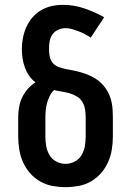

<svg xmlns="http://www.w3.org/2000/svg" viewBox="-20 -763 540 791"><path d="M250 8Q223 8 196 3Q169 -2 145.5 -15.5Q122 -29 104 -49.5Q86 -70 75 -94.5Q64 -119 59.5 -146Q55 -173 55 -200V-279Q55 -300 58.5 -321Q62 -342 71 -361Q80 -380 94 -396Q108 -412 126 -424Q111 -435 100 -451Q89 -467 82.5 -485Q76 -503 73 -522Q70 -541 70 -560Q70 -583 74.5 -606.5Q79 -630 88.5 -651.5Q98 -673 113.5 -691Q129 -709 149.5 -721Q170 -733 193 -738Q216 -743 240 -743Q284 -743 327 -728.5Q370 -714 409 -692L354 -608Q342 -616 329.5 -622.5Q317 -629 304 -634Q291 -639 277.5 -643Q264 -647 250 -647Q235 -647 220 -640.5Q205 -634 196 -621Q187 -608 184.5 -592.5Q182 -577 182 -561Q182 -545 185 -529.5Q188 -514 198.5 -502.5Q209 -491 224 -486Q239 -481 254.5 -478Q270 -475 285 -472Q300 -469 315 -464.5Q330 -460 344.5 -454Q359 -448 372 -440Q385 -432 396.5 -421Q408 -410 416.5 -397.5Q425 -385 431 -370.5Q437 -356 440 -341Q443 -326 444 -310Q445 -294 445 -279V-200Q445 -173 440.5 -146Q436 -119 425 -94.5Q414 -70 396 -49.5Q378 -29 354.5 -15.5Q331 -2 304 3Q277 8 250 8ZM250 -88Q270 -88 288 -97.5Q306 -107 316 -124Q326 -141 329.5 -160.5Q333 -180 333 -200V-279Q333 -295 330.5 -311.5Q328 -328 320 -342Q312 -356 297.5 -365Q283 -374 267.5 -378.5Q252 -383 235.5 -385.5Q219 -388 203 -392Q192 -382 185 -368Q178 -354 174 -339.5Q170 -325 168.5 -309.5Q167 -294 167 -279V-200Q167 -180 170.5 -160.5Q174 -141 184 -124Q194 -107 212 -97.5Q230 -88 250 -88Z"/></svg>

Font: Iosevka Gothic
Style: Bold
Weight: 700
Monospace: yes
Designer: Belleve Invis
Foundry: Belleve Invis
Version: Version 15.5.1; ttfautohint (v1.8.4)